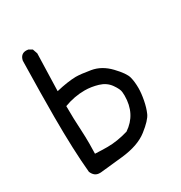

<svg xmlns="http://www.w3.org/2000/svg" viewBox="-161 -793 860 912"><g transform="rotate(-30 269.0 -337.5)"><path d="M130 2H123Q95 2 82 -29Q70 -154 70 -336Q70 -453 74 -643Q81 -677 112 -677L123 -676L142 -665L151 -639L145 -435Q208 -450 253 -451Q280 -451 333 -442Q386 -433 428.5 -388.5Q471 -344 478 -317.5Q485 -291 485 -256Q485 -228 478 -191.5Q471 -155 459 -128Q447 -101 396 -61Q345 -21 253.5 -11Q162 -1 130 2ZM218 -87Q271 -87 332 -105Q410 -157 410 -258Q410 -260 409 -277Q408 -294 387.5 -323Q367 -352 330 -363Q293 -374 257 -374Q201 -374 145 -353Q145 -281 149 -218Q151 -182 151 -145L150 -89Q190 -87 218 -87Z"/></g></svg>

Font: Xiaolai SC
Style: Regular
Weight: 400
Designer: Nozomi Seto 瀬戸のぞみ
Version: Version 3.11;December 4, 2020;FontCreator 13.0.0.2613 64-bit